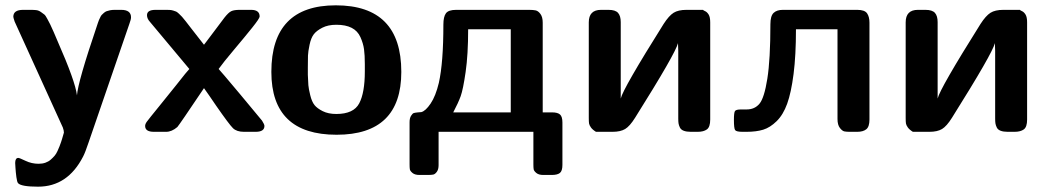

<svg xmlns="http://www.w3.org/2000/svg" viewBox="-20 -495 3946 721"><path d="M30 -432Q30 -458 67 -458H94Q107 -458 116 -457Q125 -456 133.5 -450Q142 -444 146.5 -440.5Q151 -437 158 -423.5Q165 -410 168.5 -403.5Q172 -397 181.5 -375Q191 -353 196 -341Q263 -189 269 -137Q273 -189 344 -398Q345 -400 347.5 -408.5Q350 -417 351.5 -419.5Q353 -422 356 -429Q359 -436 362 -439Q365 -442 370 -446.5Q375 -451 380.5 -453Q386 -455 393.5 -456.5Q401 -458 411 -458H435Q472 -458 472 -430Q472 -422 466 -406L313 39Q300 78 292 93Q234 206 123 206Q60 206 48 193Q44 189 41.5 170Q39 151 38 134L37 117Q37 98 49 98Q53 98 76 109Q99 120 125 120Q139 120 150.5 116Q162 112 170.5 104.5Q179 97 185 90Q191 83 196 72Q201 61 203.5 54.5Q206 48 209.5 38Q213 28 213 27Q220 4 220 3Q220 -5 216 -16L35 -414Q30 -429 30 -432Z M525 -22Q525 -29 531 -37.5Q537 -46 581 -100Q617 -145 643 -177Q683 -228 691 -236Q683 -246 543 -413Q532 -425 532 -438Q532 -458 564 -458H607Q615 -458 620 -457.5Q625 -457 631.5 -455Q638 -453 641.5 -451.5Q645 -450 652 -443.5Q659 -437 663.5 -432Q668 -427 677.5 -415Q687 -403 694.5 -393Q702 -383 717.5 -363.5Q733 -344 746 -327Q749 -331 754.5 -338Q760 -345 779 -370.5Q798 -396 823 -429Q838 -448 848.5 -453Q859 -458 880 -458H923Q955 -458 955 -433Q955 -426 927 -391Q899 -356 858.5 -308Q818 -260 801 -236Q808 -229 880.5 -142.5Q953 -56 964 -42Q973 -28 973 -22Q973 0 940 0H896Q869 0 855 -13.5Q841 -27 791 -99Q764 -139 746 -164Q654 -27 646 -18Q625 0 604 0H558Q525 0 525 -22Z M999 -225Q999 -475 1241 -475Q1487 -475 1487 -225Q1487 11 1244 11Q999 11 999 -225ZM1136 -214Q1137 -188 1138 -175Q1139 -162 1145 -137.5Q1151 -113 1161 -100.5Q1171 -88 1192 -77.5Q1213 -67 1243 -67Q1308 -67 1329 -107Q1350 -147 1350 -227V-254Q1350 -288 1347 -310Q1344 -332 1333.5 -355.5Q1323 -379 1300.5 -390.5Q1278 -402 1243 -402Q1212 -402 1190.5 -391Q1169 -380 1158.5 -366.5Q1148 -353 1142.5 -327Q1137 -301 1136.5 -286Q1136 -271 1136 -242Z M1518 -36Q1518 -51 1523.5 -60Q1529 -69 1534 -70.5Q1539 -72 1549.5 -73Q1560 -74 1562 -74Q1578 -78 1597 -106Q1616 -134 1628 -184Q1645 -260 1645 -403Q1645 -432 1654.5 -445Q1664 -458 1693 -458H1967Q1982 -458 1991.5 -456Q2001 -454 2009.5 -442.5Q2018 -431 2018 -410V-73H2053Q2074 -73 2083 -65Q2092 -57 2092 -35V124Q2092 147 2082.5 154.5Q2073 162 2052 162H2020Q2003 162 1994 154.5Q1985 147 1984 140.5Q1983 134 1983 122V0H1627V125Q1627 141 1620.5 150Q1614 159 1607 160.5Q1600 162 1587 162H1555Q1538 162 1529 154.5Q1520 147 1519 140.5Q1518 134 1518 122ZM1682 -73H1898V-385H1738Q1738 -290 1728.5 -224.5Q1719 -159 1710 -134Q1701 -109 1682 -73Z M2191 -52V-411Q2191 -458 2237 -458H2265Q2291 -458 2301 -446.5Q2311 -435 2311 -412V-125Q2320 -163 2472 -405Q2492 -436 2509.5 -447Q2527 -458 2558 -458H2620Q2621 -456 2628 -453Q2635 -450 2641 -440.5Q2647 -431 2647 -411V-46Q2647 -18 2634.5 -9Q2622 0 2600 0H2574Q2558 0 2547.5 -4Q2537 -8 2533 -16.5Q2529 -25 2528 -32Q2527 -39 2527 -50V-304Q2527 -309 2526.5 -318.5Q2526 -328 2526 -333Q2517 -295 2365 -53Q2345 -21 2327.5 -10.5Q2310 0 2280 0H2218Q2205 -8 2199 -16.5Q2193 -25 2192 -31.5Q2191 -38 2191 -52Z M2736 -45Q2736 -72 2740 -78Q2744 -84 2763 -84H2784Q2814 -84 2832 -105.5Q2850 -127 2861.5 -199.5Q2873 -272 2873 -404Q2873 -435 2885 -446.5Q2897 -458 2920 -458H3199Q3227 -458 3236 -445Q3245 -432 3245 -410V-46Q3245 -19 3233 -9.5Q3221 0 3199 0H3171Q3159 0 3151 -1.5Q3143 -3 3134 -14.5Q3125 -26 3125 -48V-385H2969Q2969 -287 2960 -217Q2951 -147 2936 -105.5Q2921 -64 2896.5 -40Q2872 -16 2846 -8Q2820 0 2783 0H2769Q2745 0 2740.5 -6.5Q2736 -13 2736 -45Z M3381 -52V-411Q3381 -458 3427 -458H3455Q3481 -458 3491 -446.5Q3501 -435 3501 -412V-125Q3510 -163 3662 -405Q3682 -436 3699.5 -447Q3717 -458 3748 -458H3810Q3811 -456 3818 -453Q3825 -450 3831 -440.5Q3837 -431 3837 -411V-46Q3837 -18 3824.5 -9Q3812 0 3790 0H3764Q3748 0 3737.5 -4Q3727 -8 3723 -16.5Q3719 -25 3718 -32Q3717 -39 3717 -50V-304Q3717 -309 3716.5 -318.5Q3716 -328 3716 -333Q3707 -295 3555 -53Q3535 -21 3517.5 -10.5Q3500 0 3470 0H3408Q3395 -8 3389 -16.5Q3383 -25 3382 -31.5Q3381 -38 3381 -52Z"/></svg>

Font: CMU Sans Serif
Style: Bold
Weight: 700
Version: Version 0.7.0